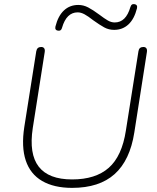

<svg xmlns="http://www.w3.org/2000/svg" viewBox="-20 -904 760 932"><path d="M98 -288 156 -655Q158 -666 164 -671Q170 -676 180 -676Q190 -676 194.5 -669.5Q199 -663 197 -651L139 -282Q120 -157 168 -95Q216 -33 330 -33Q444 -33 508 -89.5Q572 -146 591 -270L652 -655Q655 -676 676 -676Q686 -676 690.5 -669.5Q695 -663 693 -651L632 -261Q611 -126 536.5 -59Q462 8 330 8Q242 8 184.5 -25.5Q127 -59 105 -125Q83 -191 98 -288ZM249 -775Q262 -827 290.5 -853.5Q319 -880 360 -880Q385 -880 408 -868Q431 -856 462 -833Q487 -814 503.5 -804.5Q520 -795 537 -795Q564 -795 583 -813.5Q602 -832 613 -870L614 -872Q616 -879 620.5 -882Q625 -885 632 -884Q640 -883 643.5 -878Q647 -873 645 -864Q632 -812 603.5 -785.5Q575 -759 534 -759Q508 -759 486 -771Q464 -783 432 -806Q408 -825 390.5 -834.5Q373 -844 357 -844Q330 -844 311 -825.5Q292 -807 281 -769Q280 -768 280 -766Q278 -760 273.5 -757Q269 -754 262 -755Q254 -756 250.5 -761Q247 -766 249 -775Z"/></svg>

Font: SN Pro Thin
Style: Italic
Weight: 200
Italic angle: -9°
Designer: Tobias Whetton
Foundry: Supernotes
Version: Version 1.003;Glyphs 3.3 (3324)